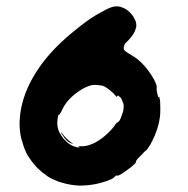

<svg xmlns="http://www.w3.org/2000/svg" viewBox="-20 -520 587 600"><path d="M171 -107 173 -105Q185 -87 205 -73Q209 -70 209 -70Q207 -70 198 -74Q186 -81 178 -94Q172 -101 171 -107ZM341 -500Q351 -501 361 -497Q368 -495 377 -489Q394 -476 402 -458Q406 -450 406 -440Q406 -434 404 -430Q400 -414 382 -395Q373 -386 371 -384Q364 -371 368 -364Q371 -359 387 -350Q399 -343 411 -334Q432 -316 445 -297Q462 -274 469 -254Q470 -250 469.5 -244.5Q469 -239 470 -235Q471 -231 472 -226Q474 -216 476 -216Q476 -216 477 -217L478 -218V-216Q478 -214 479 -212Q481 -206 481 -181Q481 -166 480 -156Q475 -117 456 -80Q452 -72 450 -68.5Q448 -65 445 -61Q440 -52 434 -48Q430 -45 427 -41Q424 -37 418 -32Q408 -23 405 -16L404 -14H405Q406 -13 400 -7Q390 3 375 13Q359 25 353 27Q351 28 349 29H346Q347 28 345 28Q341 29 339 32Q335 36 333 37Q320 45 289 53Q260 60 229 60Q201 59 174 51Q165 49 152 43Q137 37 127 30Q124 27 121 25Q110 18 95 3Q80 -13 66 -35Q56 -53 50 -76Q48 -81 47 -85Q45 -92 43 -106Q40 -130 42 -152Q47 -215 83 -278Q112 -329 158 -375Q186 -403 218 -428Q252 -456 277 -471Q294 -481 313 -491Q329 -499 341 -500ZM267 -254Q253 -251 234 -240Q223 -233 213 -225Q196 -211 186 -197Q184 -194 181.5 -190.5Q179 -187 173 -174Q169 -167 167.5 -164.5Q166 -162 166 -162Q164 -163 162 -159Q160 -154 159 -137Q159 -129 160 -124Q162 -112 168 -102Q173 -93 180 -85Q190 -74 200 -68Q207 -64 213 -62Q223 -58 227 -60H229L226 -62L224 -64L226 -63Q230 -63 237.5 -63Q245 -63 248 -64Q280 -70 313 -100Q330 -115 342 -133Q344 -137 347 -137Q351 -139 354 -144Q357 -149 361 -161Q363 -168 364 -170Q366 -174 366 -181Q366 -184 366 -184Q367 -184 366.5 -190Q366 -196 365 -198Q364 -199 363 -202.5Q362 -206 360 -209Q360 -211 358.5 -213Q357 -215 356 -216Q355 -217 354 -217Q354 -218 353 -218Q350 -222 347 -221Q346 -220 345 -218V-216L343 -219Q334 -230 322 -239Q315 -245 308 -249Q302 -252 296.5 -253Q291 -254 282 -254.5Q273 -255 272 -254.5Q271 -254 267 -254Z"/></svg>

Font: TT2020 Style B
Style: Italic
Weight: 400
Italic angle: -15°
Version: Version 0.2.000